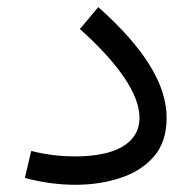

<svg xmlns="http://www.w3.org/2000/svg" viewBox="-20 -511 535 535"><path d="M444.3 -182.6C444.3 -277.8 380.4 -378.4 253.9 -491.2L202.6 -430.2C309.6 -334.5 368.7 -249 368.7 -183.1C368.7 -111.3 301.3 -75.2 189.5 -75.2C151.9 -75.2 112.3 -79.1 66.9 -90.3L49.3 -15.1C98.6 -2 146 3.9 190.4 3.9C234.9 3.9 276.4 -2.4 314.9 -15.1C353.5 -27.3 384.8 -47.4 408.7 -74.7C432.6 -102.1 444.3 -138.2 444.3 -182.6Z"/></svg>

Font: Estedad Regular
Style: Regular
Weight: 400
Designer: Amin Abedi
Version: Version 7.3